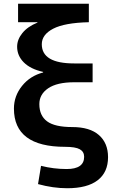

<svg xmlns="http://www.w3.org/2000/svg" viewBox="-20 -770 613 1020"><path d="M182 208 198 111Q265 128 334 128Q427 128 427 63Q427 36 404 23Q381 10 326 10Q54 10 54 -193Q54 -260 97 -313.5Q140 -367 209 -385V-388Q142 -403 106.5 -438.5Q71 -474 71 -522Q71 -560 99 -594.5Q127 -629 179 -650V-652H76V-750H452V-652Q323 -649 262.5 -617.5Q202 -586 202 -535Q202 -433 374 -433H472V-333H374Q283 -333 236 -301Q189 -269 189 -217Q189 -156 230 -125.5Q271 -95 364 -95Q457 -95 505.5 -52.5Q554 -10 554 65Q554 145 499 187.5Q444 230 337 230Q262 230 182 208Z"/></svg>

Font: Mplus 1p Bold
Style: Bold
Weight: 700
Version: Version 1.061